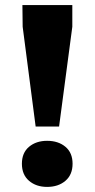

<svg xmlns="http://www.w3.org/2000/svg" viewBox="-20 -721 373 754"><path d="M68 -701 69 -616 120 -224H212L264 -616V-701ZM66 -78Q66 -35 94 -11Q122 13 165 13Q209 13 237 -11Q265 -35 265 -78Q265 -121 237 -144.5Q209 -168 165 -168Q122 -168 94 -144.5Q66 -121 66 -78Z"/></svg>

Font: Geom ExtraBold
Style: Bold
Weight: 800
Version: Version 1.102